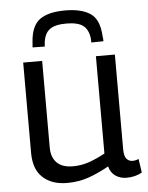

<svg xmlns="http://www.w3.org/2000/svg" viewBox="-54 -793 653 847"><g transform="rotate(-5 273.0 -369.5)"><path d="M209 10Q142 10 102 -26.5Q62 -63 62 -136V-536H146V-153Q146 -109 170 -85Q194 -61 241 -61Q279 -61 313 -73Q347 -85 384 -105V-536H468V-117Q468 -86 478.5 -74Q489 -62 505 -62Q519 -62 532 -68L541 -7Q527 1 509.5 5.5Q492 10 473 10Q445 10 424 -4Q403 -18 395 -47Q349 -21 305 -5.5Q261 10 209 10ZM266 -749Q338 -749 377.5 -722.5Q417 -696 421 -623Q422 -617 422.5 -611Q423 -605 423 -599L369 -598Q369 -601 369 -605Q369 -609 369 -612Q365 -654 341.5 -672.5Q318 -691 266 -691Q215 -691 191.5 -672.5Q168 -654 164 -612Q164 -603 163 -598L109 -599Q109 -605 110 -611.5Q111 -618 111 -624Q116 -694 153.5 -721.5Q191 -749 266 -749Z"/></g></svg>

Font: Georama
Style: Regular
Weight: 400
Designer: Jean-Baptiste Levee
Foundry: Production Type
Version: Version 1.000